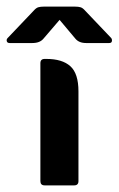

<svg xmlns="http://www.w3.org/2000/svg" viewBox="-81 -560 358 580"><path d="M99 -500 51 -444Q40 -430 17 -430H-52Q-59 -430 -60.5 -435.5Q-62 -441 -58 -445L21 -528Q28 -536 34.5 -538Q41 -540 51 -540H146Q156 -540 162.5 -538Q169 -536 176 -528L255 -445Q258 -441 257 -435.5Q256 -430 249 -430H179Q157 -430 146 -444ZM41 -13V-369Q41 -382 54 -382H59Q107 -382 131.5 -360Q156 -338 156 -284V-13Q156 0 143 0H54Q41 0 41 -13Z"/></svg>

Font: Zain ExtraBold
Style: Regular
Weight: 800
Designer: Zain,Boutros
Foundry: Mobile Telecommunications Company (Zain), 2024
Version: Version 1.50; ttfautohint (v1.8.4)